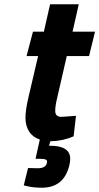

<svg xmlns="http://www.w3.org/2000/svg" viewBox="-20 -648 464 897"><path d="M215 33Q308 33 308 94Q308 107 304 124Q279 229 175 229Q135 229 103 221L91 218L111 137Q141 138 157 138Q193 138 199 114Q202 102 194.5 98Q187 94 168 94H146L166 4Q133 -7 116 -33.5Q99 -60 99 -98Q99 -136 114 -198L158 -386H104L134 -500H185L214 -628H348L319 -500H424L396 -386H292L246 -186Q238 -152 238 -130Q238 -102 267 -102L335 -107L324 -11Q273 11 215 12L209 33Z"/></svg>

Font: Titillium Web
Style: Bold Italic
Weight: 700
Italic angle: -13°
Version: Version 1.001;PS 57.000;hotconv 1.0.70;makeotf.lib2.5.55311